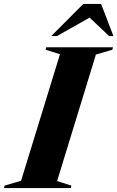

<svg xmlns="http://www.w3.org/2000/svg" viewBox="-70 -955 596 975"><path d="M234.5 -679.5 161.5 -702.5 165 -715H504L500.5 -702.5L417 -678L220 -35.5L292.5 -12.5L289.5 0H-49.5L-46.5 -12.5L37 -37ZM190.5 -772 353 -935H443.5L506 -772H484L385 -865.5L219.5 -772Z"/></svg>

Font: Newsreader Display
Style: Bold Italic
Weight: 700
Italic angle: -17°
Designer: Hugues Gentile
Foundry: Production Type
Version: Version 1.001